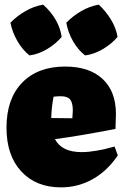

<svg xmlns="http://www.w3.org/2000/svg" viewBox="-20 -794 538 828"><path d="M243 14Q135 14 71.5 -55Q8 -124 8 -243Q8 -368 75.5 -437.5Q143 -507 261 -507Q365 -507 422.5 -453.5Q480 -400 480 -302L478 -238Q395 -222 332.5 -211.5Q270 -201 217 -194Q246 -138 332 -138Q389 -138 474 -162L488 -124Q443 -57 380 -21.5Q317 14 243 14ZM211 -377Q202 -330 201 -285L292 -284L294 -317Q294 -351 282.5 -365Q271 -379 242 -379Q235 -379 227.5 -378.5Q220 -378 211 -377ZM166 -774Q198 -746 219 -710.5Q240 -675 246 -635Q221 -605 183.5 -582.5Q146 -560 107 -555Q77 -579 55 -617Q33 -655 25 -696Q53 -725 89.5 -746Q126 -767 166 -774ZM406 -774Q436 -746 458 -710.5Q480 -675 487 -635Q462 -605 424 -582.5Q386 -560 347 -555Q316 -579 294.5 -617Q273 -655 266 -696Q294 -725 330 -746Q366 -767 406 -774Z"/></svg>

Font: Piazzolla Black
Style: Regular
Weight: 900
Designer: Juan Pablo del Peral
Foundry: Huerta Tipografica
Version: Version 1.330